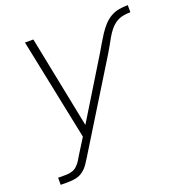

<svg xmlns="http://www.w3.org/2000/svg" viewBox="-132 -636 920 967"><g transform="rotate(-20 328.5 -152.5)"><path d="M30 215V177H73Q88 177 103.5 172.5Q119 168 131 157Q143 146 151.5 132.5Q160 119 168 105L218 25L106 -520H151L250 -26L444 -343Q457 -365 469.5 -386.5Q482 -408 495.5 -428.5Q509 -449 526 -468Q543 -487 564.5 -499.5Q586 -512 610 -516Q634 -520 657 -520V-482Q637 -482 616.5 -478Q596 -474 578 -462Q560 -450 546.5 -433Q533 -416 522.5 -397.5Q512 -379 501.5 -360Q491 -341 480 -323L204 125Q204 125 204 125.5Q204 126 204 126L203 127Q192 145 180 162.5Q168 180 151 193Q134 206 113.5 210.5Q93 215 73 215Z"/></g></svg>

Font: Iosevka SS04 XLt Ex
Style: Italic
Weight: 200
Width: 7
Italic angle: -9°
Monospace: yes
Designer: Belleve Invis
Foundry: Belleve Invis
Version: Version 19.0.0; ttfautohint (v1.8.4)